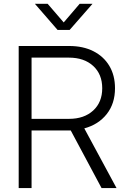

<svg xmlns="http://www.w3.org/2000/svg" viewBox="-20 -963 654 983"><path d="M75.7 0V-727.5H334.5Q405.3 -727.5 458 -700.9Q510.7 -674.3 539.8 -625.7Q568.8 -577.1 568.8 -511.2Q568.8 -432.6 526.4 -378.9Q483.9 -325.2 411.6 -305.7L576.7 0H500L342.3 -294.9Q336.4 -294.9 330.1 -294.9H141.6V0ZM141.6 -354.5H333.5Q410.6 -354.5 457 -397Q503.4 -439.5 503.4 -511.2Q503.4 -583 457 -625.5Q410.6 -668 332.5 -668H141.6ZM224.1 -943.4 306.2 -848.1 387.7 -943.4H453.1V-942.9L336.4 -809.6H274.9L159.2 -942.9V-943.4Z"/></svg>

Font: Inter Display Light
Style: Regular
Weight: 300
Designer: Rasmus Andersson
Foundry: rsms
Version: Version 4.000;git-a52131595